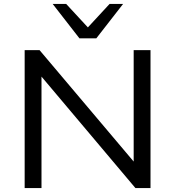

<svg xmlns="http://www.w3.org/2000/svg" viewBox="-20 -961 895 981"><path d="M106 0V-705H182L677 -119H663V-705H749V0H672L179 -585H192V0ZM386 -765 249 -941H318L429 -821L540 -941H609L472 -765Z"/></svg>

Font: Nunito Sans 10pt SemiExpanded
Style: Regular
Weight: 400
Width: 6
Designer: Vernon Adams
Foundry: Vernon Adams
Version: Version 3.101;gftools[0.9.27]